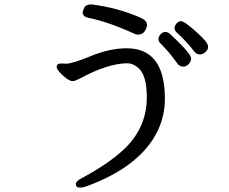

<svg xmlns="http://www.w3.org/2000/svg" viewBox="-20 -779 1040 871"><path d="M343 72Q324 72 324 56Q324 43 351 29Q477 -38 550 -109Q646 -205 646 -337Q646 -442 605 -473Q581 -492 559 -492Q469 -492 339 -421Q319 -411 309 -411Q298 -411 280.5 -424Q263 -437 250 -452Q237 -467 237 -475Q237 -491 257 -491L280 -490Q308 -490 393 -525Q478 -560 555 -560Q728 -560 728 -331Q728 -256 697 -189Q620 -25 373 66Q357 72 343 72ZM812 -477Q796 -477 786 -489Q748 -543 706 -584Q699 -591 699 -602Q699 -613 708.5 -623.5Q718 -634 730 -634Q741 -634 749.5 -626.5Q758 -619 774 -603.5Q790 -588 807 -570.5Q824 -553 835.5 -537.5Q847 -522 847 -512Q847 -502 837 -489.5Q827 -477 812 -477ZM887 -532Q873 -532 863 -543Q828 -590 780 -633Q772 -641 772 -652Q772 -662 781 -672.5Q790 -683 801 -683Q818 -683 881 -625Q924 -586 924 -567Q924 -553 911.5 -542.5Q899 -532 887 -532ZM607 -622Q601 -622 594 -624Q472 -680 381 -698Q355 -704 355 -723Q355 -728 362 -743.5Q369 -759 394 -759Q511 -745 617 -699Q647 -686 647 -666Q647 -655 637 -638.5Q627 -622 607 -622Z"/></svg>

Font: LXGW WenKai Lite
Style: Bold
Weight: 700
Designer: LXGW / Fontworks Inc.
Foundry: LXGW / Fontworks Inc.
Version: Version 1.330;April 28, 2024